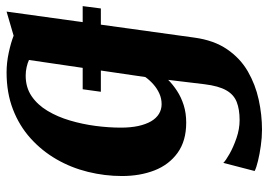

<svg xmlns="http://www.w3.org/2000/svg" viewBox="-142 -462 856 613"><g transform="rotate(-90 286.5 -156.0)"><path d="M299.5 -262.5 307.5 -320.5H573L565.5 -262.5ZM472.5 35.5Q464 98.5 435.2 140.5Q406.5 182.5 364.5 206.8Q322.5 231 274.2 241.5Q226 252 178.5 252Q153.5 252 127 248.2Q100.5 244.5 78.8 239.2Q57 234 46.5 228.5L72.5 128.5Q79.5 136 101 148.2Q122.5 160.5 151.5 170.5Q180.5 180.5 209 180.5Q243.5 180.5 267 171.2Q290.5 162 304.2 137.8Q318 113.5 323.5 69L337.5 -47.5Q322.5 -32.5 302.2 -19.2Q282 -6 256.8 2Q231.5 10 201 10Q142.5 10 104.5 -17.5Q66.5 -45 48.5 -91.2Q30.5 -137.5 30.5 -195Q30.5 -250 43.8 -303.8Q57 -357.5 84 -404.2Q111 -451 151 -487Q191 -523 243.5 -543.2Q296 -563.5 361.5 -563.5Q392.5 -563.5 424.8 -556.5Q457 -549.5 478.5 -541L555.5 -563.5ZM401 -492Q391.5 -496.5 378.2 -499.5Q365 -502.5 351 -502.5Q313.5 -502.5 285.8 -483.8Q258 -465 238.8 -433Q219.5 -401 207.8 -361.2Q196 -321.5 190.5 -279.5Q185 -237.5 185 -198.5Q185 -167.5 190.2 -143.2Q195.5 -119 205.2 -102.2Q215 -85.5 229 -77Q243 -68.5 260 -68.5Q278 -68.5 294 -75.8Q310 -83 323.5 -95Q337 -107 346.5 -120.5Z"/></g></svg>

Font: Merriweather 28pt ExtraBold
Style: Italic
Weight: 800
Italic angle: -7.8°
Version: Version 2.101